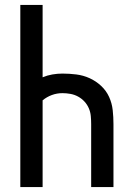

<svg xmlns="http://www.w3.org/2000/svg" viewBox="-20 -755 540 775"><path d="M62 0V-735H152V-443Q171 -451 191.5 -454.5Q212 -458 232 -458Q260 -458 288 -454.5Q316 -451 341.5 -439.5Q367 -428 388 -408.5Q409 -389 420.5 -363.5Q432 -338 435 -310Q438 -282 438 -254V0H348V-254Q348 -270 346.5 -286.5Q345 -303 338.5 -318Q332 -333 321 -345Q310 -357 295.5 -365Q281 -373 264.5 -376Q248 -379 232 -379Q210 -379 189.5 -371.5Q169 -364 152 -350V0Z"/></svg>

Font: Iosevka Term Curly Medium
Style: Regular
Weight: 500
Designer: Belleve Invis
Foundry: Belleve Invis
Version: Version 32.3.0